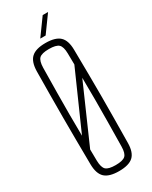

<svg xmlns="http://www.w3.org/2000/svg" viewBox="-241 -996 833 1052"><g transform="rotate(-30 175.0 -470.0)"><path d="M175 5Q113 5 85.5 -20.5Q58 -46 57 -105Q56 -191.5 55.5 -263.8Q55 -336 55 -403.2Q55 -470.5 55.5 -541Q56 -611.5 57 -694Q58 -753.5 85.5 -779.2Q113 -805 175 -805Q237.5 -805 265 -779.2Q292.5 -753.5 293 -694Q294 -611.5 294.8 -541Q295.5 -470.5 295.5 -403.2Q295.5 -336 294.8 -263.8Q294 -191.5 293 -105Q292.5 -46 265 -20.5Q237.5 5 175 5ZM175 -33Q220 -33 236.2 -47.8Q252.5 -62.5 253 -105Q254.5 -195.5 255.2 -266Q256 -336.5 256 -401.2Q256 -466 255 -539L96 -177Q96 -160 96.5 -142Q97 -124 97 -105Q98 -62.5 114 -47.8Q130 -33 175 -33ZM95 -265 254 -624Q254 -640.5 253.5 -658Q253 -675.5 253 -694Q252.5 -737 236.2 -752Q220 -767 175 -767Q130 -767 114 -752Q98 -737 97 -694Q95.5 -606 94.8 -536.8Q94 -467.5 94 -403Q94 -338.5 95 -265ZM163 -840 239 -945H273L197 -840Z"/></g></svg>

Font: Big Shoulders Text Thin Thin
Style: Regular
Weight: 250
Version: Version 2.002